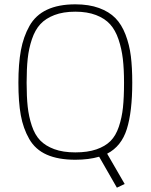

<svg xmlns="http://www.w3.org/2000/svg" viewBox="-20 -729 696 887"><path d="M520 138 438 -5Q390 9 328 9Q249 9 196 -14.5Q143 -38 115 -87Q87 -136 76 -197Q65 -258 65 -347Q65 -434 76.5 -496.5Q88 -559 116 -609Q144 -659 197 -684Q250 -709 328 -709Q391 -709 437.5 -692Q484 -675 513 -645.5Q542 -616 560 -569Q578 -522 584.5 -469.5Q591 -417 591 -347Q591 -213 566 -133Q541 -53 475 -19L556 121ZM553 -347Q553 -410 547.5 -457Q542 -504 527.5 -547Q513 -590 488.5 -617Q464 -644 423.5 -659.5Q383 -675 328 -675Q272 -675 231.5 -659.5Q191 -644 166.5 -617.5Q142 -591 127.5 -548Q113 -505 108 -458Q103 -411 103 -347Q103 -282 108 -236Q113 -190 127 -148Q141 -106 165.5 -80.5Q190 -55 230.5 -40Q271 -25 328 -25Q385 -25 425.5 -39Q466 -53 490.5 -77.5Q515 -102 529 -143.5Q543 -185 548 -232Q553 -279 553 -347Z"/></svg>

Font: TypoPRO Titillium Maps
Style: 1 wt
Weight: 100
Designer: Campivisivi
Foundry: Accademia di Belle Arti di Urbino and students of MA course of Visual design
Version: Version 001.001